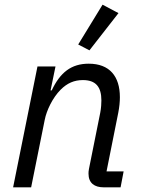

<svg xmlns="http://www.w3.org/2000/svg" viewBox="-20 -800 605 820"><path d="M486 -744 418 -780 314 -610 362 -585ZM113 0 171 -288C179 -329 205 -383 239 -417C267 -445 297 -458 334 -458C389 -458 413 -429 413 -371C413 -359 412 -338 408 -318L360 -79C358 -69 358 -64 358 -58C358 -18 384 0 422 0H495L508 -68H435L485 -318C490 -343 492 -366 492 -385C492 -474 448 -528 359 -528C285 -528 237 -491 201 -414H196L217 -516H140L36 0Z"/></svg>

Font: Braiins Sans
Style: Italic
Weight: 400
Italic angle: -11.31°
Designer: Mike Abbink, Paul van der Laan, Pieter van Rosmalen, Jiri Chlebus, Lubos Buracinsky
Foundry: Bold Monday, Sudetype
Version: Version 1.000;hotconv 1.0.109;makeotfexe 2.5.65596